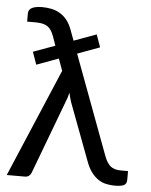

<svg xmlns="http://www.w3.org/2000/svg" viewBox="-52 -768 643 816"><g transform="rotate(5 269.0 -359.5)"><path d="M519 -61.5V-25.5Q519 -6.5 506.8 -0.8Q494.5 5 467 5Q449.5 5 431.8 1.2Q414 -2.5 398 -13Q382 -23.5 368 -42Q354 -60.5 343.5 -90L253 -331Q245.5 -353 242 -372Q237.5 -351.5 229.5 -332.5L111.5 -18.5Q109 -11.5 102.2 -5.8Q95.5 0 84 0H7L203 -461.5L184.5 -512.5L91 -478L72 -531.5L165 -565.5L151.5 -603.5Q146 -618.5 139.5 -628.8Q133 -639 123.8 -645.2Q114.5 -651.5 102 -654.2Q89.5 -657 72 -657H36.5V-690.5Q36.5 -697.5 39 -703.5Q41.5 -709.5 48 -714Q54.5 -718.5 66 -721.2Q77.5 -724 95 -724Q115.5 -724 134.8 -720Q154 -716 170.8 -706.2Q187.5 -696.5 201 -679.8Q214.5 -663 223.5 -638L240 -593.5L336 -628.5L355 -575L260 -540L417.5 -117Q428.5 -87.5 444.2 -74.5Q460 -61.5 488.5 -61.5Z"/></g></svg>

Font: Lato
Style: Regular
Weight: 400
Designer: Lukasz Dziedzic with Adam Twardoch and Botio Nikoltchev
Foundry: tyPoland Lukasz Dziedzic
Version: Version 2.015; 2015-08-06; http://www.latofonts.com/